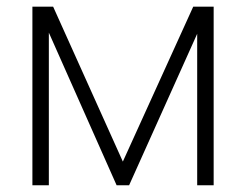

<svg xmlns="http://www.w3.org/2000/svg" viewBox="-20 -550 731 570"><path d="M553.7 -530.3H614.3V0H565.4V-449.7L363.3 0H326.2L125 -453.1V0H76.2V-530.3H137.7L344.7 -70.3Z"/></svg>

Font: Pretendard Std ExtraLight
Style: Regular
Weight: 200
Designer: Base glyphs from Inter by Rasmus Andersson; Hangeul glyphs from Noto Sans CJK(Source Han Sans) by Jang Soo-young and Kan
Foundry: Kil Hyung-jin
Version: Version 1.309